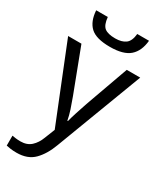

<svg xmlns="http://www.w3.org/2000/svg" viewBox="-243 -846 995 1174"><g transform="rotate(30 255.0 -259.0)"><path d="M444 -758Q437 -683 393.5 -644.5Q350 -606 255 -606Q157 -606 116.5 -644Q76 -682 71 -758H153Q158 -704 181.5 -685.5Q205 -667 257 -667Q303 -667 329.5 -686.5Q356 -706 361 -758ZM1 -536H95L211 -231Q226 -191 238 -154.5Q250 -118 256 -85H260Q266 -110 279 -150.5Q292 -191 306 -232L415 -536H510L279 74Q251 150 206.5 195Q162 240 84 240Q60 240 42 237.5Q24 235 11 232V162Q22 164 37.5 166Q53 168 70 168Q116 168 144.5 142Q173 116 189 73L217 2Z"/></g></svg>

Font: Go Noto Kurrent-Regular
Style: Regular
Weight: 400
Designer: Monotype Design Team
Foundry: Monotype Imaging Inc.
Version: Version 2.012; ttfautohint (v1.8.4.7-5d5b)